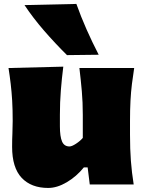

<svg xmlns="http://www.w3.org/2000/svg" viewBox="-20 -929 730 967"><path d="M222.7 17.6Q137.2 17.6 89.1 -33.4Q41 -84.5 41 -189.5Q41 -228 42.5 -257.3Q43.9 -286.6 43.9 -319.8Q43.9 -377.4 41.3 -422.1Q38.6 -466.8 33.9 -506.3Q29.3 -545.9 22.9 -586.4L298.8 -593.3Q291 -532.2 286.4 -472.9Q281.7 -413.6 281.7 -351.1V-293Q281.7 -241.2 292.5 -216.3Q303.2 -191.4 330.1 -191.4Q341.8 -191.4 362.8 -205.1Q383.8 -218.8 397 -234.4V-351.1Q397 -413.6 392.1 -469.5Q387.2 -525.4 379.9 -586.4H655.8Q649.4 -545.9 644.5 -506.3Q639.6 -466.8 637.2 -422.1Q634.8 -377.4 634.8 -319.8V-250.5Q634.8 -177.2 639.2 -119.1Q643.6 -61 653.3 0H432.1L421.4 -85.9H402.3Q365.2 -40 316.4 -11.2Q267.6 17.6 222.7 17.6ZM317.4 -651.4Q256.8 -711.4 201.9 -774.7Q147 -837.9 103.5 -903.3L364.7 -909.2Q387.7 -844.7 415.8 -781.2Q443.8 -717.8 477.1 -653.3Z"/></svg>

Font: Pinar-FD Black
Style: Regular
Weight: 900
Designer: Amin Abedi
Version: Version 3.000